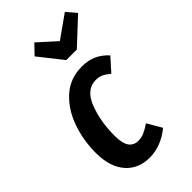

<svg xmlns="http://www.w3.org/2000/svg" viewBox="-247 -866 952 952"><g transform="rotate(-45 229.0 -389.5)"><path d="M422 -482 361 -414Q341 -431 324 -439Q307 -447 285 -447Q218 -447 186.5 -366.5Q155 -286 155 -186Q155 -132 172 -108Q189 -84 221 -84Q243 -84 262.5 -92.5Q282 -101 309 -119L353 -43Q281 15 203 15Q122 15 75.5 -39.5Q29 -94 29 -190Q29 -281 58 -361.5Q87 -442 144 -492.5Q201 -543 283 -543Q327 -543 360.5 -528Q394 -513 422 -482ZM415 -794 458 -744 325 -620H251L153 -744L201 -794L295 -709Z"/></g></svg>

Font: Fira Sans Extra Condensed Medium
Style: Italic
Weight: 500
Width: 3
Italic angle: -8°
Designer: Carrois Corporate & Edenspiekermann AG
Foundry: Carrois Corporate GbR & Edenspiekermann AG
Version: Version 4.203